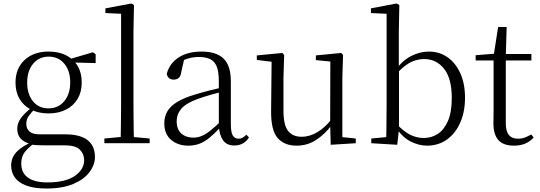

<svg xmlns="http://www.w3.org/2000/svg" viewBox="-20 -822 3098 1102"><path d="M247 260Q175 260 130.5 243Q86 226 65 196.5Q44 167 44 128Q44 81 77.5 47.5Q111 14 175 -12L181 -3Q140 27 121 52.5Q102 78 102 116Q102 170 140.5 197.5Q179 225 251 225Q355 225 409 188Q463 151 463 97Q463 62 438.5 37Q414 12 348 12H224Q204 12 187 11Q170 10 155 6V4Q79 -15 79 -83Q79 -114 98.5 -142Q118 -170 161 -204V-213L185 -202Q157 -174 144 -155Q131 -136 131 -110Q131 -84 149 -67.5Q167 -51 208 -51H355Q412 -51 450 -36Q488 -21 506.5 8Q525 37 525 79Q525 124 493.5 166Q462 208 400 234Q338 260 247 260ZM259 -171Q201 -171 158 -193Q115 -215 92 -254.5Q69 -294 69 -348Q69 -429 121 -477.5Q173 -526 259 -526Q303 -526 338.5 -513.5Q374 -501 398 -477L400 -475Q449 -430 449 -348Q449 -294 425.5 -254.5Q402 -215 359 -193Q316 -171 259 -171ZM258 -200Q315 -200 349 -241.5Q383 -283 383 -349Q383 -416 349 -456.5Q315 -497 260 -497Q204 -497 170 -456Q136 -415 136 -348Q136 -282 169 -241Q202 -200 258 -200ZM368 -464V-481H374L513 -522L529 -511V-460Z M579 0V-27L697 -38H722L839 -27V0ZM672 0Q673 -31 673.5 -70Q674 -109 674.5 -150.5Q675 -192 675 -227V-743L585 -747V-774L734 -802L749 -793L746 -639V-227Q746 -192 746.5 -150.5Q747 -109 747.5 -70Q748 -31 749 0Z M1060 14Q1002 14 962.5 -19Q923 -52 923 -114Q923 -152 940 -182Q957 -212 995.5 -236Q1034 -260 1098 -279Q1140 -292 1185.5 -303.5Q1231 -315 1271 -324V-300Q1231 -290 1189.5 -278Q1148 -266 1112 -253Q1047 -229 1020.5 -197.5Q994 -166 994 -126Q994 -80 1020.5 -56Q1047 -32 1090 -32Q1113 -32 1136 -41Q1159 -50 1188 -73Q1217 -96 1256 -134L1263 -88H1242Q1210 -54 1182.5 -31.5Q1155 -9 1126 2.5Q1097 14 1060 14ZM1325 13Q1281 13 1260 -17Q1239 -47 1236 -101V-105V-354Q1236 -411 1223.5 -441Q1211 -471 1185.5 -483Q1160 -495 1120 -495Q1091 -495 1061 -486.5Q1031 -478 999 -459L1038 -486L1020 -407Q1017 -384 1005.5 -374.5Q994 -365 977 -365Q944 -365 937 -398Q953 -458 1005 -492Q1057 -526 1137 -526Q1222 -526 1263.5 -485.5Q1305 -445 1305 -354V-111Q1305 -61 1316.5 -43.5Q1328 -26 1349 -26Q1362 -26 1372 -31.5Q1382 -37 1394 -49L1409 -33Q1394 -9 1372.5 2Q1351 13 1325 13Z M1682 14Q1612 14 1573.5 -30Q1535 -74 1536 -185L1539 -481L1559 -465L1454 -478V-504L1601 -518L1611 -506L1607 -379V-187Q1607 -104 1633.5 -70.5Q1660 -37 1711 -37Q1758 -37 1802.5 -64Q1847 -91 1884 -139L1905 -103H1883Q1844 -51 1794 -18.5Q1744 14 1682 14ZM1878 9 1875 -115V-116L1876 -469L1793 -477V-504L1939 -518L1949 -506L1945 -379V-35L2022 -27V0Z M2111 0V-27L2197 -35Q2198 -63 2198 -97.5Q2198 -132 2198.5 -166Q2199 -200 2199 -227V-743L2109 -747V-774L2256 -802L2272 -793L2269 -639V-431L2270 -421V-82V-81L2260 9ZM2431 14Q2386 14 2339.5 -8.5Q2293 -31 2255 -86H2244L2255 -112Q2296 -68 2333.5 -49Q2371 -30 2412 -30Q2456 -30 2492 -53Q2528 -76 2550.5 -126.5Q2573 -177 2573 -260Q2573 -372 2528.5 -427.5Q2484 -483 2415 -483Q2390 -483 2364 -475.5Q2338 -468 2310 -448Q2282 -428 2249 -391L2239 -420H2250Q2291 -476 2341 -501Q2391 -526 2441 -526Q2502 -526 2548.5 -493.5Q2595 -461 2622 -401.5Q2649 -342 2649 -261Q2649 -180 2621.5 -118Q2594 -56 2545 -21Q2496 14 2431 14Z M2848 -475V-512H3030V-475ZM2930 14Q2869 14 2840.5 -18Q2812 -50 2812 -115Q2812 -138 2812.5 -156.5Q2813 -175 2813 -201V-475H2710V-505L2833 -515L2813 -500L2839 -667H2888L2883 -496V-485V-116Q2883 -69 2900.5 -47.5Q2918 -26 2952 -26Q2975 -26 2992 -32.5Q3009 -39 3029 -50L3043 -33Q3023 -10 2995 2Q2967 14 2930 14Z"/></svg>

Font: Noto Serif KR ExtraLight Light
Style: Regular
Weight: 300
Version: Version 2.003-H1;hotconv 1.1.1;makeotfexe 2.6.0